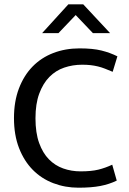

<svg xmlns="http://www.w3.org/2000/svg" viewBox="-20 -864 599 893"><path d="M355 -67Q405 -67 437.5 -75Q470 -83 502 -98L523 -24Q488 -7 446.5 1Q405 9 345 9Q283 9 228 -12Q173 -33 132.5 -74Q92 -115 68.5 -175.5Q45 -236 45 -315Q45 -392 68 -452.5Q91 -513 131.5 -554.5Q172 -596 228 -617.5Q284 -639 350 -639Q412 -639 452 -629Q492 -619 526 -602L504 -530Q485 -538 468.5 -544.5Q452 -551 435.5 -555Q419 -559 401.5 -561Q384 -563 362 -563Q318 -563 278.5 -549.5Q239 -536 209.5 -506Q180 -476 162.5 -428.5Q145 -381 145 -314Q145 -246 162 -199Q179 -152 207.5 -123Q236 -94 274 -80.5Q312 -67 355 -67ZM298 -844H367L492 -710H412L332 -794L252 -710H176Z"/></svg>

Font: Mukta Vaani
Style: Regular
Weight: 400
Designer: Noopur Datye, Girish Dalvi, Yashodeep Gholap, Pallavi Karambelkar
Foundry: Ek Type
Version: Version 2.538;PS 1.000;hotconv 16.6.51;makeotf.lib2.5.65220;